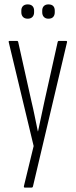

<svg xmlns="http://www.w3.org/2000/svg" viewBox="-20 -668 345 873"><path d="M93 185Q87 185 89 177L133 -4L20 -475Q18 -482 23 -482H57Q62 -482 63 -476L123 -207Q131 -174 138 -139Q145 -104 152 -71H153Q160 -104 167.5 -139Q175 -174 182 -207L242 -476Q243 -482 248 -482H280Q283 -482 284.5 -480Q286 -478 284 -473L130 179Q129 185 123 185ZM106 -583Q92 -583 84.5 -591Q77 -599 77 -612V-620Q77 -633 84.5 -640.5Q92 -648 106 -648Q120 -648 127.5 -640.5Q135 -633 135 -620V-612Q135 -599 127.5 -591Q120 -583 106 -583ZM200 -583Q187 -583 179.5 -591Q172 -599 172 -612V-620Q172 -633 179.5 -640.5Q187 -648 200 -648Q215 -648 222 -640.5Q229 -633 229 -620V-612Q229 -599 222 -591Q215 -583 200 -583Z"/></svg>

Font: Sofia Sans Extra Condensed Light
Style: Regular
Weight: 300
Designer: Botio Nikoltchev, Ani Petrova
Foundry: lettersoup
Version: Version 4.101